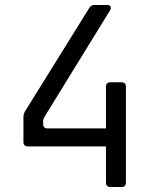

<svg xmlns="http://www.w3.org/2000/svg" viewBox="-20 -750 640 770"><path d="M423 0Q405 0 405 -18V-163H92Q74 -163 74 -181V-281Q74 -292 80 -303L338 -718Q345 -730 359 -730H410Q420 -730 423.5 -723.5Q427 -717 421 -708L160 -284Q153 -273 153 -263V-253Q153 -235 171 -235H405V-402Q405 -420 423 -420H467Q485 -420 485 -402V-18Q485 0 467 0Z"/></svg>

Font: Pitagon Sans Mono Light
Style: Regular
Weight: 300
Monospace: yes
Designer: Travis Tran
Foundry: Pitagon
Version: Version 1.001; ttfautohint (v1.8.4.7-5d5b);gftools[0.9.26]